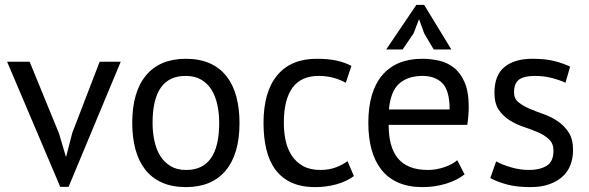

<svg xmlns="http://www.w3.org/2000/svg" viewBox="-20 -752 2404 784"><path d="M221 -207 249 -112H250L275 -209L387 -500H473L260 11H226L9 -500H101Z M520 -250Q520 -377 576.5 -444.5Q633 -512 739 -512Q795 -512 836.5 -493.5Q878 -475 905 -440.5Q932 -406 945 -357.5Q958 -309 958 -250Q958 -123 901.5 -55.5Q845 12 739 12Q683 12 641.5 -6.5Q600 -25 573 -59.5Q546 -94 533 -142.5Q520 -191 520 -250ZM603 -250Q603 -212 610.5 -177Q618 -142 634 -116Q650 -90 676 -74Q702 -58 739 -58Q875 -57 875 -250Q875 -289 867.5 -324Q860 -359 844 -385Q828 -411 802 -426.5Q776 -442 739 -442Q603 -443 603 -250Z M1425 -33Q1395 -11 1354 0.5Q1313 12 1268 12Q1210 12 1170 -6.5Q1130 -25 1104.5 -59.5Q1079 -94 1067.5 -142.5Q1056 -191 1056 -250Q1056 -377 1112 -444.5Q1168 -512 1273 -512Q1321 -512 1354.5 -504.5Q1388 -497 1415 -483L1392 -414Q1369 -427 1341 -434.5Q1313 -442 1281 -442Q1139 -442 1139 -250Q1139 -212 1146.5 -177.5Q1154 -143 1171.5 -116.5Q1189 -90 1217.5 -74Q1246 -58 1288 -58Q1324 -58 1352.5 -69Q1381 -80 1399 -94Z M1484 0ZM1877 -40Q1847 -16 1801.5 -2Q1756 12 1705 12Q1648 12 1606 -6.5Q1564 -25 1537 -59.5Q1510 -94 1497 -142Q1484 -190 1484 -250Q1484 -378 1541 -445Q1598 -512 1704 -512Q1738 -512 1772 -504.5Q1806 -497 1833 -476Q1860 -455 1877 -416.5Q1894 -378 1894 -315Q1894 -282 1888 -242H1567Q1567 -198 1576 -164Q1585 -130 1604 -106.5Q1623 -83 1653.5 -70.5Q1684 -58 1728 -58Q1762 -58 1796 -70Q1830 -82 1847 -98ZM1705 -442Q1646 -442 1610.5 -411Q1575 -380 1568 -305H1816Q1816 -381 1787 -411.5Q1758 -442 1705 -442ZM1680 -732H1712L1823 -550H1751L1712 -616L1691 -674L1669 -616L1624 -550H1557Z M2240 -136Q2240 -166 2222 -183Q2204 -200 2177.5 -211.5Q2151 -223 2119.5 -233.5Q2088 -244 2061.5 -260.5Q2035 -277 2017 -303Q1999 -329 1999 -373Q1999 -445 2040 -478.5Q2081 -512 2154 -512Q2208 -512 2244.5 -502.5Q2281 -493 2308 -480L2289 -414Q2266 -425 2233.5 -433.5Q2201 -442 2164 -442Q2120 -442 2099.5 -427Q2079 -412 2079 -375Q2079 -349 2097 -334.5Q2115 -320 2141.5 -308.5Q2168 -297 2199.5 -286Q2231 -275 2257.5 -257Q2284 -239 2302 -211.5Q2320 -184 2320 -139Q2320 -107 2309.5 -79Q2299 -51 2277 -31Q2255 -11 2222.5 0.5Q2190 12 2146 12Q2089 12 2049 1Q2009 -10 1982 -25L2006 -93Q2029 -80 2066 -69Q2103 -58 2141 -58Q2184 -58 2212 -75Q2240 -92 2240 -136Z"/></svg>

Font: PT Sans
Style: Regular
Weight: 400
Designer: A.Korolkova, O.Umpeleva, V.Yefimov
Foundry: ParaType Ltd
Version: Version 2.003